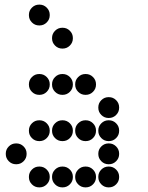

<svg xmlns="http://www.w3.org/2000/svg" viewBox="-20 -815 640 830"><path d="M149 -795Q131 -795 118 -782Q105 -769 105 -751V-749Q105 -731 118 -718Q131 -705 149 -705H151Q169 -705 182 -718Q195 -731 195 -749V-751Q195 -769 182 -782Q169 -795 151 -795ZM249 -695Q231 -695 218 -682Q205 -669 205 -651V-649Q205 -631 218 -618Q231 -605 249 -605H251Q269 -605 282 -618Q295 -631 295 -649V-651Q295 -669 282 -682Q269 -695 251 -695ZM149 -495Q131 -495 118 -482Q105 -469 105 -451V-449Q105 -431 118 -418Q131 -405 149 -405H151Q169 -405 182 -418Q195 -431 195 -449V-451Q195 -469 182 -482Q169 -495 151 -495ZM249 -495Q231 -495 218 -482Q205 -469 205 -451V-449Q205 -431 218 -418Q231 -405 249 -405H251Q269 -405 282 -418Q295 -431 295 -449V-451Q295 -469 282 -482Q269 -495 251 -495ZM349 -495Q331 -495 318 -482Q305 -469 305 -451V-449Q305 -431 318 -418Q331 -405 349 -405H351Q369 -405 382 -418Q395 -431 395 -449V-451Q395 -469 382 -482Q369 -495 351 -495ZM449 -395Q431 -395 418 -382Q405 -369 405 -351V-349Q405 -331 418 -318Q431 -305 449 -305H451Q469 -305 482 -318Q495 -331 495 -349V-351Q495 -369 482 -382Q469 -395 451 -395ZM149 -295Q131 -295 118 -282Q105 -269 105 -251V-249Q105 -231 118 -218Q131 -205 149 -205H151Q169 -205 182 -218Q195 -231 195 -249V-251Q195 -269 182 -282Q169 -295 151 -295ZM249 -295Q231 -295 218 -282Q205 -269 205 -251V-249Q205 -231 218 -218Q231 -205 249 -205H251Q269 -205 282 -218Q295 -231 295 -249V-251Q295 -269 282 -282Q269 -295 251 -295ZM349 -295Q331 -295 318 -282Q305 -269 305 -251V-249Q305 -231 318 -218Q331 -205 349 -205H351Q369 -205 382 -218Q395 -231 395 -249V-251Q395 -269 382 -282Q369 -295 351 -295ZM449 -295Q431 -295 418 -282Q405 -269 405 -251V-249Q405 -231 418 -218Q431 -205 449 -205H451Q469 -205 482 -218Q495 -231 495 -249V-251Q495 -269 482 -282Q469 -295 451 -295ZM49 -195Q31 -195 18 -182Q5 -169 5 -151V-149Q5 -131 18 -118Q31 -105 49 -105H51Q69 -105 82 -118Q95 -131 95 -149V-151Q95 -169 82 -182Q69 -195 51 -195ZM449 -195Q431 -195 418 -182Q405 -169 405 -151V-149Q405 -131 418 -118Q431 -105 449 -105H451Q469 -105 482 -118Q495 -131 495 -149V-151Q495 -169 482 -182Q469 -195 451 -195ZM149 -95Q131 -95 118 -82Q105 -69 105 -51V-49Q105 -31 118 -18Q131 -5 149 -5H151Q169 -5 182 -18Q195 -31 195 -49V-51Q195 -69 182 -82Q169 -95 151 -95ZM249 -95Q231 -95 218 -82Q205 -69 205 -51V-49Q205 -31 218 -18Q231 -5 249 -5H251Q269 -5 282 -18Q295 -31 295 -49V-51Q295 -69 282 -82Q269 -95 251 -95ZM349 -95Q331 -95 318 -82Q305 -69 305 -51V-49Q305 -31 318 -18Q331 -5 349 -5H351Q369 -5 382 -18Q395 -31 395 -49V-51Q395 -69 382 -82Q369 -95 351 -95ZM449 -95Q431 -95 418 -82Q405 -69 405 -51V-49Q405 -31 418 -18Q431 -5 449 -5H451Q469 -5 482 -18Q495 -31 495 -49V-51Q495 -69 482 -82Q469 -95 451 -95Z"/></svg>

Font: Doto Black Rounded Black
Style: Regular
Weight: 900
Monospace: yes
Version: Version 1.000